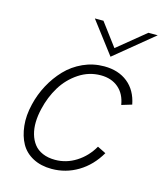

<svg xmlns="http://www.w3.org/2000/svg" viewBox="-106 -768 726 854"><g transform="rotate(15 257.0 -341.0)"><path d="M335.9 -543 224.6 -689.5H264.2L342.8 -584.5L471.2 -689.5H514.2ZM211.4 6.8Q162.1 6.8 125.2 -12.7Q88.4 -32.2 69.3 -66.4Q50.3 -100.6 45.2 -147Q40 -193.4 53.2 -247.6Q64.5 -295.4 87.9 -339.1Q111.3 -382.8 144.8 -418Q178.2 -453.1 223.9 -473.9Q269.5 -494.6 320.8 -494.6Q386.2 -494.6 429.2 -460.2Q472.2 -425.8 484.4 -362.3L437.5 -348.1Q429.7 -397.5 397.7 -424.8Q365.7 -452.1 316.4 -452.1Q261.7 -452.1 215.6 -421.4Q169.4 -390.6 140.6 -343.3Q111.8 -295.9 98.6 -238.8Q90.8 -206.1 90.1 -176.5Q89.4 -147 96.7 -121.3Q104 -95.7 118.7 -76.7Q133.3 -57.6 158.2 -46.9Q183.1 -36.1 215.8 -36.1Q267.6 -36.1 312.7 -64.7Q357.9 -93.3 385.7 -142.1L424.8 -122.6Q388.7 -60.5 332.8 -26.9Q276.9 6.8 211.4 6.8Z"/></g></svg>

Font: HK Grotesk Light Legacy Italic
Style: Regular
Weight: 300
Italic angle: -13°
Designer: Alfredo Marco Pradil
Foundry: Hanken Design Co.
Version: Version 2.022;PS 002.022;hotconv 1.0.88;makeotf.lib2.5.64775